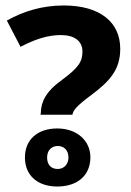

<svg xmlns="http://www.w3.org/2000/svg" viewBox="-20 -821 478 701"><path d="M128 -402H244L246 -408C249 -417 256 -432 312 -473C383 -526 419 -568 419 -643C419 -740 345 -801 213 -801C134 -801 66 -780 5 -746L55 -650C106 -677 154 -693 202 -693C252 -693 281 -671 281 -633C281 -596 267 -574 206 -529C146 -486 130 -448 129 -409ZM189 -140C260 -140 310 -178 310 -247C310 -307 261 -352 189 -352C118 -352 71 -312 71 -246C71 -179 119 -140 189 -140ZM191 -204C165 -204 152 -221 152 -246C152 -273 169 -288 191 -288C213 -288 230 -273 230 -246C230 -221 213 -204 191 -204Z"/></svg>

Font: Noto Sans Myanmar UI SemiCondensed
Style: Bold
Weight: 700
Width: 4
Designer: Monotype Design Team
Foundry: Monotype Imaging Inc.
Version: Version 2.103